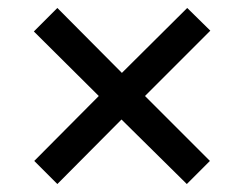

<svg xmlns="http://www.w3.org/2000/svg" viewBox="-20 -594 615 482"><path d="M450 -574 286 -411 124 -574 65 -515 228 -353 66 -190 124 -132 285 -294 449 -132 507 -190 344 -353 508 -517Z"/></svg>

Font: Noto Sans Lao UI Med
Style: Regular
Weight: 500
Designer: Monotype Design Team
Foundry: Monotype Imaging Inc.
Version: Version 2.000